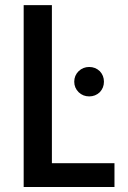

<svg xmlns="http://www.w3.org/2000/svg" viewBox="-20 -744 509 764"><path d="M435.5 0Q435.5 -23.4 435.5 -94.7Q374 -94.7 186.5 -94.7Q186.5 -252 186.5 -723.6Q159.2 -723.6 74.2 -723.6Q74.2 -543 74.2 0Q164.1 0 435.5 0ZM393.6 -418.9Q393.6 -443.4 377 -460.9Q359.4 -477.5 335 -477.5Q310.5 -477.5 293 -460.9Q275.4 -443.4 275.4 -418.9Q275.4 -394.5 293 -377Q310.5 -360.4 335 -360.4Q359.4 -360.4 377 -377Q393.6 -394.5 393.6 -418.9Z"/></svg>

Font: DaxlinePro-Medium
Style: Medium
Weight: 400
Designer: Hans Reichel
Version: Version 7.502; 2006